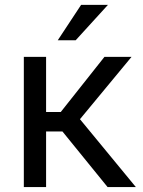

<svg xmlns="http://www.w3.org/2000/svg" viewBox="-20 -759 581 779"><path d="M167 -528.3V0H76.7V-528.3ZM513.7 -528.3 263.2 -225.6H136.7L123 -304.7H226.6L403.8 -528.3ZM416.5 0 222.2 -239.3 280.3 -304.7 531.2 0ZM214.4 -595.7 309.1 -739.3H418L287.1 -595.7Z"/></svg>

Font: RobotoDEMO
Style: Regular
Weight: 400
Designer: Christian Robertson
Foundry: Google
Version: Version 2.136